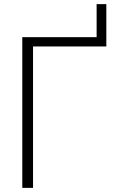

<svg xmlns="http://www.w3.org/2000/svg" viewBox="-20 -910 593 930"><path d="M495 -685H140V0H88V-730H448V-890H495Z"/></svg>

Font: Mplus 1p Light
Style: Regular
Weight: 300
Version: Version 1.061